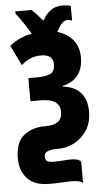

<svg xmlns="http://www.w3.org/2000/svg" viewBox="-69 -918 647 1195"><g transform="rotate(-5 254.5 -320.0)"><path d="M368 -876Q383 -876 396 -874.5Q409 -873 420 -868V-777Q410 -783 390 -783Q372 -783 356.5 -766.5Q341 -750 322 -715Q385 -697 420 -652.5Q455 -608 455 -547Q455 -406 326 -377V-373Q400 -365 438 -321.5Q476 -278 476 -204Q476 -137 445.5 -89Q415 -41 367.5 -15.5Q320 10 267 10Q221 10 199 19Q177 28 177 51Q177 74 191 81Q205 88 230 88Q265 88 291.5 85.5Q318 83 337 83Q388 83 400 104V236Q386 219 332 219Q292 219 263 221Q234 223 191 223Q100 223 54.5 175Q9 127 9 48Q9 -51 61 -94Q113 -137 198 -137Q250 -137 276 -155.5Q302 -174 302 -219Q302 -300 180 -300H118V-444H173Q236 -446 259.5 -459.5Q283 -473 284 -516Q284 -578 208 -578Q137 -578 85 -528L23 -654Q58 -681 91.5 -696Q125 -711 163 -718Q148 -744 123 -782Q98 -820 73 -851V-865H174Q189 -852 206 -833.5Q223 -815 242 -792Q265 -833 295 -854.5Q325 -876 368 -876Z"/></g></svg>

Font: Noto Sans ExtraCondensed Black
Style: Regular
Weight: 900
Width: 2
Designer: Monotype Design Team
Foundry: Monotype Imaging Inc.
Version: Version 2.013; ttfautohint (v1.8.4.7-5d5b)